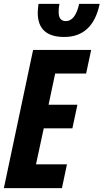

<svg xmlns="http://www.w3.org/2000/svg" viewBox="-23 -972 535 992"><path d="M148 -714H448L422 -592H262L228 -431H377L351 -309H203L163 -123H323L297 0H-3ZM172 -906Q172 -922 176 -952H284Q280 -932 280 -910Q280 -863 317 -863Q366 -863 386 -952H492Q456 -781 309 -781Q172 -781 172 -906Z"/></svg>

Font: Noto Sans Display Ex Bold Cond
Style: Italic
Weight: 800
Width: 3
Italic angle: -12°
Designer: Monotype Design team
Foundry: Monotype Imaging Inc.
Version: Version 1.000